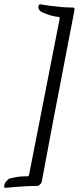

<svg xmlns="http://www.w3.org/2000/svg" viewBox="-109 -784 391 917"><path d="M91 81Q120 -74 148 -223Q160 -286 173.5 -354.5Q187 -423 199.5 -490.5Q212 -558 224.5 -621Q237 -684 247 -737Q248 -742 245.5 -745Q243 -748 240 -748Q211 -748 182.5 -750.5Q154 -753 131.5 -756Q109 -759 95 -761.5Q81 -764 81 -764Q81 -764 80 -763Q79 -762 77.5 -760.5Q76 -759 75 -756Q74 -753 74 -749Q74 -742 79.5 -735.5Q85 -729 87 -728Q96 -723 120 -714.5Q144 -706 171 -703Q176 -702 176 -698.5Q176 -695 176 -695L30 50Q30 50 28.5 54Q27 58 22 58Q-16 58 -40.5 63.5Q-65 69 -65 69Q-65 69 -69 72Q-73 75 -77.5 80Q-82 85 -85.5 92Q-89 99 -89 107Q-89 112 -87.5 112.5Q-86 113 -84 113Q-78 113 -64.5 111.5Q-51 110 -31 108.5Q-11 107 14 105.5Q39 104 68 104Q74 104 78.5 100.5Q83 97 86 93Q89 89 90 85Q91 81 91 81Z"/></svg>

Font: Vermiglione
Style: Italic
Weight: 400
Italic angle: -11°
Version: Version 1.105